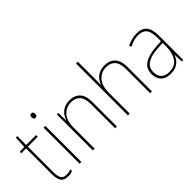

<svg xmlns="http://www.w3.org/2000/svg" viewBox="-14 -1368 1986 1986"><g transform="rotate(-45 979.5 -375.0)"><path d="M188 -15Q209 -15 225.5 -18Q242 -21 255 -27V-2Q241 3 225.5 6.5Q210 10 188 10Q127 10 105.5 -27Q84 -64 84 -130V-503H14V-524L82 -528L89 -658H110V-528H255V-503H110V-130Q110 -74 126 -44.5Q142 -15 188 -15Z M378 -722Q394 -722 399 -712Q404 -702 404 -690Q404 -677 398.5 -667.5Q393 -658 377 -658Q363 -658 357.5 -667.5Q352 -677 352 -690Q352 -702 357.5 -712Q363 -722 378 -722ZM390 -528V0H364V-528Z M753 -538Q827 -538 868 -494Q909 -450 909 -357V0H883V-352Q883 -437 848.5 -475Q814 -513 753 -513Q680 -513 632 -462Q584 -411 584 -305V0H558V-528H579L582 -416H584Q593 -446 614 -474Q635 -502 669 -520Q703 -538 753 -538Z M1097 -495Q1097 -472 1096.5 -455.5Q1096 -439 1095 -420H1097Q1107 -449 1127.5 -476Q1148 -503 1182 -520.5Q1216 -538 1266 -538Q1340 -538 1381 -492.5Q1422 -447 1422 -353V0H1396V-351Q1396 -437 1361 -475Q1326 -513 1265 -513Q1193 -513 1145 -461.5Q1097 -410 1097 -301V0H1071V-760H1097Z M1733 -537Q1808 -537 1844.5 -494Q1881 -451 1881 -353V0H1859L1856 -99H1854Q1843 -71 1823 -46Q1803 -21 1770.5 -5.5Q1738 10 1690 10Q1617 10 1581 -29.5Q1545 -69 1545 -129Q1545 -208 1604 -247.5Q1663 -287 1767 -295L1855 -301V-347Q1855 -437 1825.5 -474.5Q1796 -512 1733 -512Q1701 -512 1668.5 -504Q1636 -496 1599 -476L1589 -501Q1623 -517 1659.5 -527Q1696 -537 1733 -537ZM1768 -271Q1676 -265 1624.5 -231Q1573 -197 1573 -129Q1573 -75 1603.5 -44.5Q1634 -14 1690 -14Q1777 -14 1815.5 -71.5Q1854 -129 1855 -220V-277Z"/></g></svg>

Font: Noto Sans Telugu SemiCondensed Thin
Style: Regular
Weight: 100
Width: 4
Designer: Jelle Bosma - Monotype Design Team
Foundry: Monotype Imaging Inc.
Version: Version 2.005; ttfautohint (v1.8.4.7-5d5b)